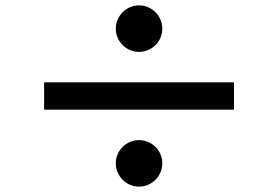

<svg xmlns="http://www.w3.org/2000/svg" viewBox="-20 -738 1040 718"><path d="M413 -631C413 -583 452 -544 500 -544C548 -544 587 -583 587 -631C587 -678 548 -718 500 -718C452 -718 413 -678 413 -631ZM145 -430V-328H855V-430ZM413 -127C413 -80 452 -40 500 -40C548 -40 587 -80 587 -127C587 -175 548 -214 500 -214C452 -214 413 -175 413 -127Z"/></svg>

Font: Genne Gothic Bold
Style: Regular
Weight: 700
Designer: Ryoko NISHIZUKA (kana & ideographs); Paul D. Hunt (Latin, Greek & Cyrillic); Wenlong ZHANG (bopomofo); Sandoll Communica
Foundry: Adobe Systems Incorporated
Version: Version 1.004;PS 1.004;hotconv 16.6.51;makeotf.lib2.5.65220